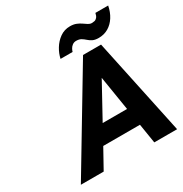

<svg xmlns="http://www.w3.org/2000/svg" viewBox="-197 -1023 1120 1173"><g transform="rotate(-30 363.5 -436.0)"><path d="M35 0 443 -680H570L714 0H553L531 -137H272L196 0ZM339 -260H511L472 -502ZM579 -722Q553 -722 537 -730Q521 -738 509 -749Q497 -760 483.5 -768Q470 -776 449 -776Q434 -776 422.5 -767.5Q411 -759 405 -747.5Q399 -736 397 -728H312Q319 -762 339 -795Q359 -828 390 -850Q421 -872 461 -872Q486 -872 504.5 -864.5Q523 -857 537 -847Q551 -837 563 -829.5Q575 -822 588 -822Q596 -822 606 -824Q616 -826 624.5 -835.5Q633 -845 637 -865H727Q719 -823 698.5 -790.5Q678 -758 647.5 -740Q617 -722 579 -722Z"/></g></svg>

Font: Teachers
Style: Italic
Weight: 400
Italic angle: -11°
Designer: Alfredo Marco Pradil, Chank Diesel
Version: Version 1.001